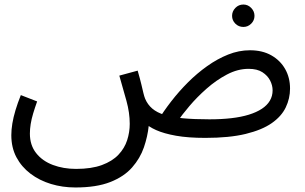

<svg xmlns="http://www.w3.org/2000/svg" viewBox="-20 -596 1346 848"><path d="M313 232Q256 232 205 216.5Q154 201 114.5 171Q75 141 52.5 98.5Q30 56 30 1Q30 -23 34.5 -50.5Q39 -78 48.5 -109.5Q58 -141 72 -176L144 -148Q134 -120 126.5 -95Q119 -70 115.5 -48Q112 -26 112 -6Q112 45 139.5 80Q167 115 213.5 132.5Q260 150 316 150Q384 150 430 133Q476 116 503 87.5Q530 59 541.5 23.5Q553 -12 553 -49Q553 -98 538.5 -150.5Q524 -203 507 -262L588 -284Q599 -246 604.5 -222.5Q610 -199 613.5 -184.5Q617 -170 621 -160Q632 -134 652.5 -116.5Q673 -99 706.5 -88.5Q740 -78 789 -73.5Q838 -69 905 -69Q958 -69 1001.5 -74Q1045 -79 1079 -89.5Q1113 -100 1136.5 -115.5Q1160 -131 1172 -151.5Q1184 -172 1184 -197Q1184 -219 1173 -240.5Q1162 -262 1139 -277Q1116 -292 1078 -292Q1030 -292 982.5 -267Q935 -242 892.5 -204.5Q850 -167 817 -128Q784 -89 764 -60L677 -63Q702 -104 736 -148Q770 -192 810 -232Q850 -272 895 -304Q940 -336 987.5 -355Q1035 -374 1084 -374Q1139 -374 1178.5 -351.5Q1218 -329 1239.5 -291Q1261 -253 1261 -205Q1261 -161 1242 -121.5Q1223 -82 1180 -52Q1137 -22 1065 -4.5Q993 13 887 13Q811 13 757.5 3.5Q704 -6 669.5 -21.5Q635 -37 617.5 -55.5Q600 -74 596 -92L637 -41Q632 7 615.5 55Q599 103 563.5 143.5Q528 184 467 208Q406 232 313 232ZM1055 -477Q1034 -477 1019.5 -491.5Q1005 -506 1005 -526Q1005 -546 1019.5 -561Q1034 -576 1055 -576Q1075 -576 1089.5 -561Q1104 -546 1104 -526Q1104 -506 1089.5 -491.5Q1075 -477 1055 -477Z"/></svg>

Font: Farlight84_Sys_V01
Style: Regular
Weight: 400
Designer: Ryoko NISHIZUKA  (kana, bopomofo & ideographs); Paul D. Hunt (Latin, Greek & Cyrillic); Sandoll Communications , Soo-you
Foundry: Adobe
Version: Version 2.004;October 29, 2024;FontCreator 14.0.0.2814 64-bi